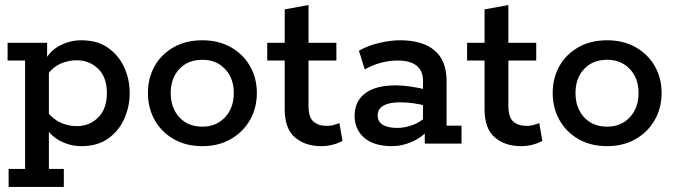

<svg xmlns="http://www.w3.org/2000/svg" viewBox="-20 -567 2667 758"><path d="M10 -398H166V-332L159 -331Q180 -369 219 -388.5Q258 -408 301 -408Q365 -408 407 -378Q449 -348 470.5 -301Q492 -254 492 -200Q492 -146 470.5 -98Q449 -50 407 -20Q365 10 301 10Q258 10 219 -10Q180 -30 159 -67L173 -66V100H232V171H14V100H79V-328H10ZM283 -69Q333 -69 367.5 -103Q402 -137 402 -200Q402 -262 367.5 -295.5Q333 -329 283 -329Q251 -329 221 -316.5Q191 -304 168 -274L173 -310V-85L168 -124Q191 -95 221 -82Q251 -69 283 -69Z M779 10Q714 10 665.5 -18Q617 -46 590.5 -93.5Q564 -141 564 -200Q564 -259 590.5 -306Q617 -353 665.5 -380.5Q714 -408 779 -408Q843 -408 891.5 -380.5Q940 -353 967 -306Q994 -259 994 -200Q994 -141 967 -93.5Q940 -46 891.5 -18Q843 10 779 10ZM779 -67Q834 -67 868.5 -104Q903 -141 903 -200Q903 -258 868.5 -294.5Q834 -331 779 -331Q722 -331 688 -294.5Q654 -258 654 -200Q654 -141 688 -104Q722 -67 779 -67Z M1248 10Q1185 10 1144.5 -24.5Q1104 -59 1104 -136V-328H1035V-398H1104V-530L1198 -547V-398H1308V-328H1198V-149Q1198 -104 1217.5 -87Q1237 -70 1271 -70Q1284 -70 1297 -73.5Q1310 -77 1320 -81L1332 -11Q1317 -2 1294.5 4Q1272 10 1248 10Z M1528 10Q1456 10 1418 -23Q1380 -56 1380 -110Q1380 -167 1421.5 -198.5Q1463 -230 1543 -230Q1570 -230 1603.5 -225Q1637 -220 1666 -212L1650 -201V-249Q1650 -287 1625 -307.5Q1600 -328 1550 -328Q1516 -328 1483 -319Q1450 -310 1420 -293L1397 -367Q1435 -388 1479 -398Q1523 -408 1559 -408Q1649 -408 1696 -367.5Q1743 -327 1743 -248V-71H1802V0H1657V-64L1670 -53Q1644 -23 1605 -6.5Q1566 10 1528 10ZM1549 -62Q1579 -62 1610.5 -74Q1642 -86 1659 -105L1650 -77V-174L1666 -148Q1638 -156 1611 -159.5Q1584 -163 1559 -163Q1517 -163 1494 -150Q1471 -137 1471 -111Q1471 -87 1491 -74.5Q1511 -62 1549 -62Z M2037 10Q1974 10 1933.5 -24.5Q1893 -59 1893 -136V-328H1824V-398H1893V-530L1987 -547V-398H2097V-328H1987V-149Q1987 -104 2006.5 -87Q2026 -70 2060 -70Q2073 -70 2086 -73.5Q2099 -77 2109 -81L2121 -11Q2106 -2 2083.5 4Q2061 10 2037 10Z M2377 10Q2312 10 2263.5 -18Q2215 -46 2188.5 -93.5Q2162 -141 2162 -200Q2162 -259 2188.5 -306Q2215 -353 2263.5 -380.5Q2312 -408 2377 -408Q2441 -408 2489.5 -380.5Q2538 -353 2565 -306Q2592 -259 2592 -200Q2592 -141 2565 -93.5Q2538 -46 2489.5 -18Q2441 10 2377 10ZM2377 -67Q2432 -67 2466.5 -104Q2501 -141 2501 -200Q2501 -258 2466.5 -294.5Q2432 -331 2377 -331Q2320 -331 2286 -294.5Q2252 -258 2252 -200Q2252 -141 2286 -104Q2320 -67 2377 -67Z"/></svg>

Font: Rokkitt Medium
Style: Regular
Weight: 500
Version: Version 3.103